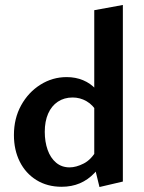

<svg xmlns="http://www.w3.org/2000/svg" viewBox="-20 -741 577 772"><path d="M228 10Q170 10 126.5 -17Q83 -44 59.5 -91Q36 -138 36 -198Q36 -265 65 -317.5Q94 -370 142.5 -400.5Q191 -431 248 -431Q284 -431 314 -418.5Q344 -406 366 -382Q388 -358 399 -324L371 -289Q354 -319 328 -334Q302 -349 272 -349Q238 -349 212.5 -332Q187 -315 173.5 -284Q160 -253 160 -211Q160 -171 171.5 -138.5Q183 -106 205.5 -87Q228 -68 260 -68Q286 -68 316.5 -83.5Q347 -99 369 -138L409 -117Q387 -74 360.5 -46Q334 -18 301 -4Q268 10 228 10ZM380 11 359 -75V-700L474 -721V-11Z"/></svg>

Font: Ysabeau Office
Style: Bold
Weight: 700
Designer: Christian Thalmann (Catharsis Fonts)
Version: Version 2.001;gftools[0.9.30]; featfreeze: tnum,lnum,ss02